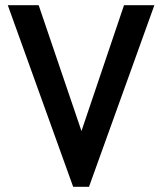

<svg xmlns="http://www.w3.org/2000/svg" viewBox="-20 -720 625 740"><path d="M323 0 575 -700H458L294 -215L129 -700H10L262 0Z"/></svg>

Font: Mint Spirit No2
Style: Bold
Weight: 700
Designer: HARENDAL Hirwen
Foundry: Arkandis Digital Foundry.
Version: Version 1.004;FFEdit